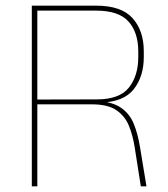

<svg xmlns="http://www.w3.org/2000/svg" viewBox="-20 -659 594 679"><path d="M478 0 456.5 -137Q450 -179.5 436 -214Q422 -248.5 391.8 -269.2Q361.5 -290 305 -290H104.5V-307L322.5 -307.5Q402.5 -307.5 435.8 -349.2Q469 -391 469 -457.5V-477Q469 -544 434.5 -582.8Q400 -621.5 319 -621.5H101.5V-639H320Q409 -639 448.8 -594.8Q488.5 -550.5 488.5 -477.5V-457Q488.5 -388.5 453 -343.5Q417.5 -298.5 336 -296L335 -297L324.5 -302Q379 -298.5 409 -277.2Q439 -256 453.2 -220.8Q467.5 -185.5 475 -139.5L498 0ZM92.5 0V-639H112V-304V-295.5V0Z"/></svg>

Font: Anek Gurmukhi Thin
Style: Regular
Weight: 250
Designer: Sarang Kulkarni (Gurmukhi), Yesha Goshar (Latin)
Foundry: Ek Type
Version: Version 1.003